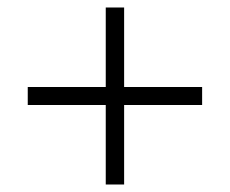

<svg xmlns="http://www.w3.org/2000/svg" viewBox="-20 -660 612 512"><path d="M262 -168H311V-380H519V-428H311V-640H262V-428H54V-380H262Z"/></svg>

Font: Noto Sans Tamil UI Light
Style: Regular
Weight: 300
Designer: Jelle Bosma - Monotype Design Team
Foundry: Monotype Imaging Inc.
Version: Version 2.004